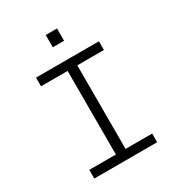

<svg xmlns="http://www.w3.org/2000/svg" viewBox="-206 -1020 1063 1150"><g transform="rotate(-30 325.0 -445.0)"><path d="M291 0V-698H358V0ZM107 -698H542V-638H107ZM107 -60H542V0H107ZM285 -805V-890H363V-805Z"/></g></svg>

Font: Azeret Mono Thin ExtraLight
Style: Regular
Weight: 250
Version: Version 1.002